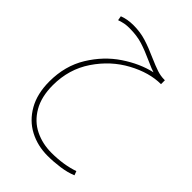

<svg xmlns="http://www.w3.org/2000/svg" viewBox="-220 -451 940 940"><g transform="rotate(45 250.0 19.0)"><path d="M450 368Q417 382 373.5 388Q330 394 290 394Q220 394 163 364Q106 334 72 274.5Q38 215 38 130Q38 22 89 -61Q140 -144 215.5 -194.5Q291 -245 367 -262Q352 -266 310 -285Q262 -307 222.5 -319.5Q183 -332 132 -332Q112 -332 98.5 -329.5Q85 -327 64 -320L60 -343Q93 -356 135 -356Q182 -356 222.5 -343.5Q263 -331 314 -308Q353 -291 378.5 -282.5Q404 -274 429 -274H434V-247Q354 -247 267 -200Q180 -153 121.5 -66.5Q63 20 63 131Q63 211 94.5 265Q126 319 178 344.5Q230 370 292 370Q376 370 442 347Z"/></g></svg>

Font: Noto Sans Arabic CondThin
Style: Regular
Weight: 250
Width: 3
Designer: Nadine Chahine
Foundry: Monotype Imaging Inc.
Version: Version 1.001